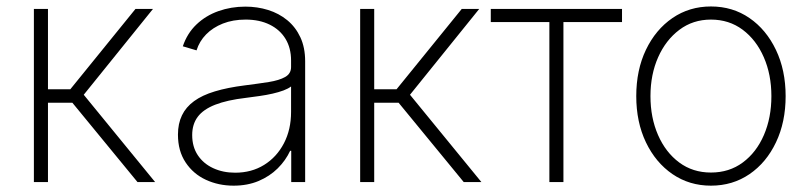

<svg xmlns="http://www.w3.org/2000/svg" viewBox="-20 -569 2530 600"><path d="M85.9 0V-541H129.9V-290H199.7L403.3 -541H458L241.7 -272.9L464.8 0H409.7L206.1 -248H129.9V0Z M710 11.2Q663.1 11.2 623.5 -7.1Q584 -25.4 560.1 -61.3Q536.1 -97.2 536.1 -148.4Q536.1 -182.6 548.6 -208.5Q561 -234.4 586.4 -252.9Q611.8 -271.5 651.4 -283.4Q690.9 -295.4 745.1 -302.2Q787.6 -307.6 820.1 -312.7Q852.5 -317.9 871.1 -328.4Q889.6 -338.9 889.6 -359.4V-379.9Q889.6 -418.9 872.3 -447.5Q855 -476.1 823 -491.9Q791 -507.8 747.6 -507.8Q708 -507.8 676.5 -495.4Q645 -482.9 624 -461.4Q603 -439.9 594.2 -411.6L551.3 -424.3Q564.9 -464.8 593.8 -492.4Q622.6 -520 662.4 -534.2Q702.1 -548.3 746.6 -548.3Q784.2 -548.3 817.9 -537.8Q851.6 -527.3 877.7 -505.9Q903.8 -484.4 918.7 -452.4Q933.6 -420.4 933.6 -377.4V0H890.1V-97.7H886.7Q872.6 -67.4 847.7 -42.7Q822.8 -18.1 788.1 -3.4Q753.4 11.2 710 11.2ZM714.8 -29.3Q766.1 -29.3 805.4 -53.7Q844.7 -78.1 867.2 -121.1Q889.6 -164.1 889.6 -219.2V-298.8Q880.9 -292 866 -286.4Q851.1 -280.8 831.8 -276.4Q812.5 -272 791.3 -269Q770 -266.1 748.5 -263.2Q689.5 -256.3 652.3 -241.7Q615.2 -227.1 597.9 -203.9Q580.6 -180.7 580.6 -147Q580.6 -110.4 598.1 -84Q615.7 -57.6 646.2 -43.5Q676.8 -29.3 714.8 -29.3Z M1105.5 0V-541H1149.4V-290H1219.2L1422.9 -541H1477.5L1261.2 -272.9L1484.4 0H1429.2L1225.6 -248H1149.4V0Z M1696.8 0V-500H1513.7V-541H1923.8V-500H1740.7V0Z M2201.7 11.2Q2134.3 11.2 2081.5 -24.9Q2028.8 -61 1998.5 -124.3Q1968.3 -187.5 1968.3 -268.6Q1968.3 -350.1 1998.5 -413.3Q2028.8 -476.6 2081.5 -512.7Q2134.3 -548.8 2201.7 -548.8Q2269.5 -548.8 2322 -512.7Q2374.5 -476.6 2404.8 -413.1Q2435.1 -349.6 2435.1 -268.6Q2435.1 -187.5 2405 -124.3Q2375 -61 2322.3 -24.9Q2269.5 11.2 2201.7 11.2ZM2201.7 -29.8Q2258.8 -29.8 2301.3 -61.3Q2343.8 -92.8 2367.2 -147Q2390.6 -201.2 2390.6 -268.6Q2390.6 -335.9 2366.9 -390.1Q2343.3 -444.3 2300.8 -476.1Q2258.3 -507.8 2201.7 -507.8Q2145.5 -507.8 2103 -475.8Q2060.5 -443.8 2036.6 -389.9Q2012.7 -335.9 2012.7 -268.6Q2012.7 -201.2 2036.4 -147Q2060.1 -92.8 2102.5 -61.3Q2145 -29.8 2201.7 -29.8Z"/></svg>

Font: Inter 17pt ExtraLight
Style: Regular
Weight: 250
Version: Version 4.001;git-66647c0bb